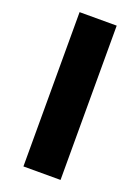

<svg xmlns="http://www.w3.org/2000/svg" viewBox="-142 -807 635 870"><g transform="rotate(20 175.0 -372.0)"><path d="M86 0V-744H265V-372V0Z"/></g></svg>

Font: GenSekiGothic TW H
Style: Regular
Weight: 900
Version: Version 1.501;PS 1;hotconv 16.6.51;makeotf.lib2.5.65220